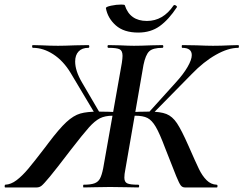

<svg xmlns="http://www.w3.org/2000/svg" viewBox="-55 -823 1069 843"><path d="M312 -12Q343 -12 359.5 -18Q376 -24 384 -39Q392 -54 398 -84L480 -547Q483 -567 483 -578Q483 -600 470.5 -606.5Q458 -613 421 -613Q417 -613 417 -619Q417 -625 421 -625L471 -624Q511 -622 533 -622Q563 -622 609 -624L658 -625Q662 -625 662 -619Q662 -613 658 -613Q616 -613 600 -597.5Q584 -582 575 -538L495 -77Q491 -58 491 -43Q491 -24 503.5 -18Q516 -12 552 -12Q556 -12 556 -6Q556 0 552 0Q518 0 500 -1L428 -2L362 -1Q344 0 312 0Q310 0 310 -6Q310 -12 312 -12ZM-32 -12Q-7 -13 18 -32Q43 -51 69 -82Q95 -113 144 -177L156 -193Q205 -258 236.5 -287Q268 -316 297.5 -324.5Q327 -333 378 -333Q416 -333 477 -330L475 -312Q467 -313 458 -314Q449 -315 440 -315Q406 -315 383.5 -303.5Q361 -292 335.5 -263.5Q310 -235 255 -164Q191 -80 164 -47.5Q137 -15 127.5 -7.5Q118 0 106 0H-32Q-35 0 -34.5 -6Q-34 -12 -32 -12ZM90 -613Q86 -613 86 -619Q86 -625 89 -625L128 -624Q166 -622 200 -622Q227 -622 275 -624L333 -625Q337 -625 337 -619Q337 -613 333 -613Q305 -613 290 -597Q275 -581 275 -553Q275 -512 305 -461L384 -326L366 -317L255 -503Q223 -556 179 -584.5Q135 -613 90 -613ZM670 -173Q646 -237 629 -266Q612 -295 592.5 -305Q573 -315 538 -315Q527 -315 518.5 -314Q510 -313 502 -312V-330Q564 -333 599 -333Q649 -333 675.5 -322.5Q702 -312 722 -282Q742 -252 772 -184Q804 -111 818.5 -81Q833 -51 852 -32Q871 -13 896 -12Q900 -12 900 -6Q900 0 897 0H757Q746 0 739 -8.5Q732 -17 718.5 -50Q705 -83 670 -173ZM595 -326 717 -461Q750 -497 768.5 -529Q787 -561 787 -581Q787 -613 745 -613Q743 -613 743 -619Q743 -625 745 -625L808 -624Q854 -622 880 -622Q916 -622 954 -624L991 -625Q994 -625 994 -619Q994 -613 991 -613Q947 -613 893 -582.5Q839 -552 787 -498L609 -317ZM410 -787Q409 -793 432.5 -798Q456 -803 477 -803Q492 -803 493 -800Q515 -731 590 -731Q661 -731 707 -799Q709 -801 711 -801Q715 -801 719 -797.5Q723 -794 722 -792Q686 -737 646.5 -708.5Q607 -680 552 -680Q489 -680 453.5 -711.5Q418 -743 410 -787Z"/></svg>

Font: Cormorant Garamond
Style: Bold Italic
Weight: 700
Italic angle: -10°
Designer: Christian Thalmann (Catharsis Fonts)
Foundry: Catharsis Fonts
Version: Version 4.000